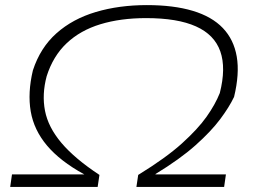

<svg xmlns="http://www.w3.org/2000/svg" viewBox="-20 -733 995 753"><path d="M20 0 27 -49H311L309 -50Q216 -101 164.5 -162Q113 -223 100.5 -296Q88 -369 109 -457Q138 -546 201.5 -602.5Q265 -659 356 -686Q447 -713 556 -713Q661 -713 736 -690.5Q811 -668 854 -623Q897 -578 908.5 -511Q920 -444 898 -353Q879 -313 843.5 -265.5Q808 -218 747 -163.5Q686 -109 589 -50L591 -49H866L859 0H515L522 -47Q631 -114 693.5 -170.5Q756 -227 790 -275Q824 -323 842 -368Q867 -466 844 -531.5Q821 -597 748.5 -629.5Q676 -662 553 -662Q453 -662 374 -638Q295 -614 241.5 -563.5Q188 -513 163 -434Q144 -363 156.5 -298.5Q169 -234 221 -172.5Q273 -111 370 -47L363 0Z"/></svg>

Font: Nunito Sans 7pt Expanded ExtraLight
Style: Italic
Weight: 250
Width: 7
Italic angle: -9°
Designer: Vernon Adams
Foundry: Vernon Adams
Version: Version 3.101;gftools[0.9.27]